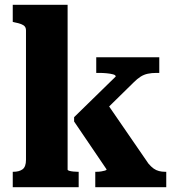

<svg xmlns="http://www.w3.org/2000/svg" viewBox="-20 -778 729 798"><path d="M671 0H376V-64H381Q391 -64 400.5 -65.5Q410 -67 416.5 -69Q423 -71 423 -74L288 -273V-291L461 -460Q461 -466 450 -469Q439 -472 423 -473.5Q407 -475 392 -475H380V-540H642V-475H631Q610 -475 594 -471.5Q578 -468 564.5 -459.5Q551 -451 537 -437L377 -280L414 -364L597 -98Q608 -85 618.5 -77.5Q629 -70 641 -67Q653 -64 666 -64H671ZM261 -758V-73Q261 -70 268 -68Q275 -66 285 -65Q295 -64 303 -64H307V0H33V-64H35Q60 -64 74 -74.5Q88 -85 88 -114V-651Q88 -662 83 -668Q78 -674 67.5 -678Q57 -682 41 -685L33 -687V-758Z"/></svg>

Font: Roboto Serif SemiCondensed
Style: Bold
Weight: 700
Width: 4
Designer: Greg Gazdowicz
Foundry: Commercial Type
Version: Version 1.007